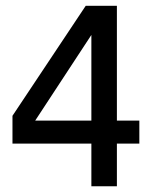

<svg xmlns="http://www.w3.org/2000/svg" viewBox="-20 -648 529 668"><path d="M297.9 -228.5H102.5L297.9 -526.4ZM464.8 -148.4V-228.5H386.7V-627.9H278.3L23.4 -245.1V-148.4H297.9V0H386.7V-148.4Z"/></svg>

Font: Namkio Khamti Book
Style: Regular
Weight: 500
Designer: Debbi Hosken
Foundry: SIL International
Version: Version 3.917